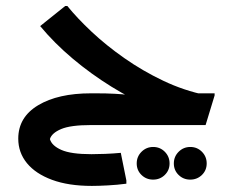

<svg xmlns="http://www.w3.org/2000/svg" viewBox="-20 -411 782 631"><path d="M623.3 -10Q555 -25 484.3 -54.7Q413.7 -84.3 346.2 -126.2Q278.7 -168 218.7 -218.5Q158.7 -269 112 -325.3L194.3 -391.3H201.3Q233.3 -351.7 280.8 -307Q328.3 -262.3 388.2 -220.3Q448 -178.3 516.2 -145.8Q584.3 -113.3 657.3 -98.3ZM279 0V-104.3H295.3Q330.3 -104.3 357.2 -102.8Q384 -101.3 399.3 -99.3Q414.7 -97.3 414.7 -97.3L508.7 -104.3H685.3V-97.3L655.7 0ZM282 200Q205 200 151 180Q97 160 68.5 125.2Q40 90.3 40 44.7Q40 -26 105.5 -65.2Q171 -104.3 279 -104.3V0Q211.7 0 180.8 13.2Q150 26.3 144 46Q150 67.7 181.7 81.7Q213.3 95.7 280.7 95.7Q300.3 95.7 325.8 94.7Q351.3 93.7 377 91.3L395.3 182V192.7Q365.3 196.7 334.2 198.3Q303 200 282 200ZM483.2 179.3Q460.7 179.3 445 164Q429.3 148.7 429.3 126.1Q429.3 103.6 445.1 87.8Q460.9 72 483.5 72Q506 72 521.7 87.8Q537.3 103.6 537.3 126.1Q537.3 148.7 521.5 164Q505.8 179.3 483.2 179.3ZM605.2 179.3Q582.7 179.3 567 164Q551.3 148.7 551.3 126.1Q551.3 103.6 567.1 87.8Q582.9 72 605.5 72Q628 72 643.7 87.8Q659.3 103.6 659.3 126.1Q659.3 148.7 643.6 164Q627.8 179.3 605.2 179.3Z"/></svg>

Font: Fustat
Style: Regular
Weight: 400
Designer: Mohamed Gaber, Khaled Hosny, Laura Garcia Mut
Foundry: Kief Type Foundry, Alif Type Foundry, Hard Type Foundry
Version: Version 1.007